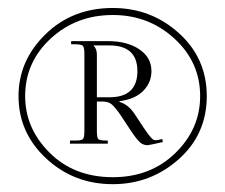

<svg xmlns="http://www.w3.org/2000/svg" viewBox="-20 -730 563 481"><path d="M214.8 -616.2V-615.2Q222.7 -607.4 222.7 -592.8V-486.3H253.9Q324.2 -486.3 324.2 -551.8Q324.2 -616.2 253.9 -616.2ZM158.2 -627H250Q298.8 -627 329.1 -606.4Q359.4 -585.9 359.4 -551.8Q359.4 -523.4 338.9 -502.4Q318.4 -481.4 279.3 -476.6V-474.6Q300.8 -468.8 317.4 -444.3L339.8 -410.2Q358.4 -382.8 364.3 -379.9Q367.2 -378.9 370.1 -378.9H374L386.7 -381.8L387.7 -374Q352.5 -366.2 349.6 -366.2Q338.9 -366.2 330.6 -373.5Q322.3 -380.9 308.6 -401.4L282.2 -441.4Q269.5 -460 260.7 -467.8Q252 -475.6 238.3 -475.6H222.7V-401.4Q222.7 -384.8 226.6 -381.3Q230.5 -377.9 246.1 -377.9H250V-370.1H155.3V-377.9H168Q183.6 -377.9 187.5 -381.3Q191.4 -384.8 191.4 -401.4V-595.7Q191.4 -611.3 187.5 -615.2Q183.6 -619.1 168 -619.1H158.2ZM262.7 -692.4Q170.9 -692.4 106.9 -633.3Q43 -574.2 43 -489.3Q43 -408.2 104.5 -347.2Q166 -286.1 262.7 -286.1Q357.4 -286.1 419.4 -346.7Q481.4 -407.2 481.4 -489.3Q481.4 -574.2 417 -633.3Q352.5 -692.4 262.7 -692.4ZM262.7 -710Q358.4 -710 428.2 -647Q498 -584 498 -489.3Q498 -393.6 427.7 -331.1Q357.4 -268.6 262.7 -268.6Q165 -268.6 95.7 -333Q26.4 -397.5 26.4 -489.3Q26.4 -578.1 93.8 -644Q161.1 -710 262.7 -710Z"/></svg>

Font: FoglihtenNo07
Style: Regular
Weight: 500
Designer: gluk (gluksza@wp.pl)
Foundry: gluk (gluksza@wp.pl)
Version: Version 0.871